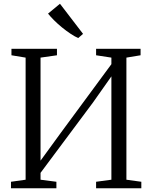

<svg xmlns="http://www.w3.org/2000/svg" viewBox="-20 -1003 811 1023"><path d="M38.5 0V-34.5L116.5 -45.5V-696L41 -708.5V-743H283.5V-708.5L196 -696V-147L304.5 -296L573.5 -661V-696L492 -708.5V-743H729V-708.5L653.5 -696V-45.5L733 -34.5V0H492V-34.5L573.5 -45.5V-596L475.5 -457L196 -82V-45.5L280.5 -34.5V0ZM396 -800.5Q378 -808.5 355.5 -823.5Q333 -838.5 310 -857.2Q287 -876 267.8 -895.2Q248.5 -914.5 236 -930.5L299.5 -983L422.5 -822.5L397 -800.5Z"/></svg>

Font: Merriweather 60pt Light
Style: Regular
Weight: 300
Version: Version 2.100